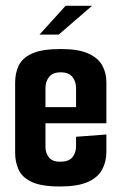

<svg xmlns="http://www.w3.org/2000/svg" viewBox="-20 -647 425 671"><path d="M189.9 4.7Q124.4 4.7 90.6 -11.3Q56.8 -27.3 44.9 -54.3Q32.9 -81.3 32.9 -112.6V-358.4Q32.9 -390.7 45 -417.2Q57.2 -443.7 91.5 -459.7Q125.7 -475.7 193 -475.7Q253.3 -475.7 287.9 -460.3Q322.5 -445 337.1 -418.8Q351.8 -392.7 351.8 -359.8V-265.9L245.8 -259.2V-340.2Q245.8 -361.4 233.3 -377.8Q220.8 -394.2 192.3 -394.2Q164.2 -394.2 151.5 -378Q138.9 -361.8 138.9 -340.2V-133.4Q138.9 -111.6 151.2 -96.7Q163.5 -81.8 189.3 -81.8Q220.1 -81.8 233 -97.2Q245.8 -112.6 245.8 -136.5V-169L351.8 -177V-116.6Q351.8 -82 337 -54.4Q322.2 -26.7 286.9 -11Q251.6 4.7 189.9 4.7ZM45.5 -216.2V-272.5H351.8V-216.2ZM118 -526.1 209.2 -626.7H301.7L185.2 -526.1Z"/></svg>

Font: Smooch Sans Thin
Style: Regular
Weight: 100
Designer: Robert E. Leuschke
Foundry: Robert E. Leuschke
Version: Version 1.010